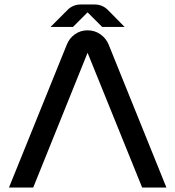

<svg xmlns="http://www.w3.org/2000/svg" viewBox="-20 -835 781 855"><path d="M460 -791 535 -715H435L370 -780L305 -715H205L281 -791Q305 -815 340 -815H401Q436 -815 460 -791ZM277 -635Q288 -664 313 -682Q338 -700 370 -700Q402 -700 427.5 -682Q453 -664 464 -636L721 0H613L370 -600L128 0H20Z"/></svg>

Font: SB Skate blade
Style: Regular
Weight: 400
Designer: Valerio Brotto (Silverblur_type)
Version: Version 1.003